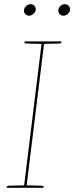

<svg xmlns="http://www.w3.org/2000/svg" viewBox="-20 -898 355 918"><path d="M94 0 180 -700H192L106 0ZM12 0 13 -5Q13 -7 15.5 -8.5Q18 -10 20 -10L97 -12V0ZM103 0 105 -12 182 -10Q184 -10 186.5 -8.5Q189 -7 189 -5L188 0ZM183 -700 180 -688 104 -690Q101 -690 99 -691.5Q97 -693 97 -695L98 -700ZM274 -700 273 -695Q273 -693 270.5 -691.5Q268 -690 266 -690L188 -688L189 -700ZM151 -850Q149 -840 139.5 -831.5Q130 -823 119 -823Q108 -823 100.5 -831.5Q93 -840 95 -850Q96 -862 105.5 -870Q115 -878 126 -878Q137 -878 144.5 -870Q152 -862 151 -850ZM315 -850Q313 -840 304 -831.5Q295 -823 283 -823Q272 -823 264.5 -831.5Q257 -840 259 -850Q260 -862 269.5 -870Q279 -878 290 -878Q301 -878 308.5 -870Q316 -862 315 -850Z"/></svg>

Font: Aleo Thin
Style: Italic
Weight: 250
Italic angle: -7°
Designer: Alessio Laiso
Foundry: Alessio Laiso
Version: Version 2.001;gftools[0.9.29]